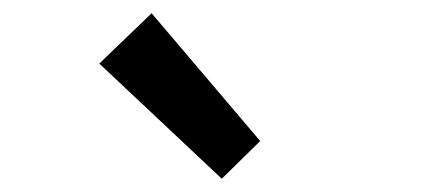

<svg xmlns="http://www.w3.org/2000/svg" viewBox="-20 -914 655 290"><path d="M315 -644 373 -701 209 -894 130 -818Z"/></svg>

Font: Noto Sans TC Medium
Style: Regular
Weight: 500
Designer: Ryoko NISHIZUKA 西塚涼子 (kana, bopomofo & ideographs); Paul D. Hunt (Latin, Greek & Cyrillic); Sandoll Communications 산돌커뮤니
Foundry: Adobe
Version: Version 2.004;hotconv 1.0.118;makeotfexe 2.5.65603